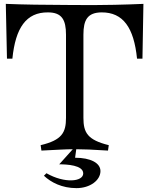

<svg xmlns="http://www.w3.org/2000/svg" viewBox="-20 -771 771 992"><path d="M190 -21 194 7C275 3 323 0 356 0L286 78C325 78 410 82 410 125C410 168 314 178 220 124L207 137C243 171 300 201 375 201C446 201 499 160 499 113C499 71 448 44 368 44L374 0C407 0 464 2 538 7L542 -21C432 -48 411 -86 411 -162V-592C411 -668 432 -706 504 -707C617 -708 672 -627 688 -468H716L721 -751C625 -747 538 -744 366 -745C194 -746 107 -747 10 -751L16 -468H44C60 -627 115 -708 228 -707C300 -707 321 -668 321 -592V-162C321 -86 300 -47 190 -21Z"/></svg>

Font: Basteleur Moonlight
Style: Regular
Weight: 300
Designer: Keussel
Foundry: Keussel Studio
Version: Version 1.300;Glyphs 3.2 (3192)